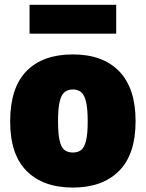

<svg xmlns="http://www.w3.org/2000/svg" viewBox="-20 -792 624 822"><path d="M292 11Q165 11 94.2 -59.8Q23.5 -130.5 23.5 -272Q23.5 -416 93.2 -487.5Q163 -559 292 -559Q420.5 -559 490.5 -486.5Q560.5 -414 560.5 -273.5Q560.5 -131 489.5 -60Q418.5 11 292 11ZM292 -139Q313 -139 327 -149.5Q341 -160 348.2 -188.8Q355.5 -217.5 355.5 -272Q355.5 -328 348 -357.8Q340.5 -387.5 326.5 -398.2Q312.5 -409 292 -409Q271.5 -409 257.2 -398.2Q243 -387.5 235.8 -358.2Q228.5 -329 228.5 -273.5Q228.5 -218 235.5 -189Q242.5 -160 256.5 -149.5Q270.5 -139 292 -139ZM106.5 -648V-771.5H477.5V-648Z"/></svg>

Font: Encode Sans SmCnd Black
Style: Regular
Weight: 900
Width: 4
Designer: Multiple Designers
Foundry: Impallari Type
Version: Version 3.002; ttfautohint (v1.8.3) -l 8 -r 50 -G 200 -x 14 